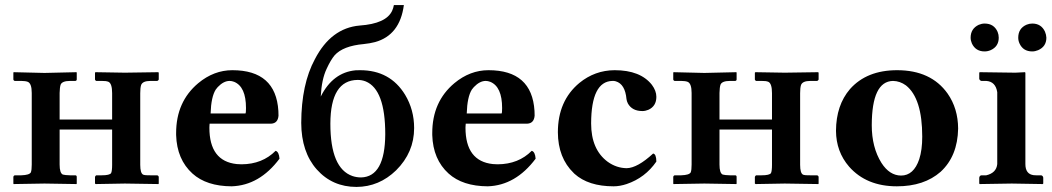

<svg xmlns="http://www.w3.org/2000/svg" viewBox="-20 -718 4111 750"><path d="M104 -355Q104 -392.1 88.4 -398.4Q79.1 -401.9 63 -401.9H37.1Q32.7 -403.8 32.2 -407.2V-434.1L33.2 -436L153.8 -433.1L278.8 -436L279.8 -434.1V-408.2Q279.8 -402.3 273.9 -401.9H253.9Q222.7 -401.9 216.8 -387.2Q213.4 -376.5 212.9 -355V-251H418V-354Q418 -391.6 403.8 -398.4Q394.5 -402.3 377 -401.9H356Q351.6 -403.8 351.1 -407.2V-434.1L353 -436L467.8 -434.1L598.1 -436L600.1 -434.1V-407.2Q598.1 -402.8 594.2 -401.9H567.9Q537.1 -401.9 531.2 -385.7Q527.8 -375 527.8 -354V-74.2Q527.8 -41 539.6 -35.6Q547.4 -32.7 567.9 -33.2H594.2Q599.1 -31.7 600.1 -26.9V-1L599.1 1L467.8 -1L354 1L351.1 -1V-26.9Q352.5 -31.7 356 -33.2H377Q408.7 -33.2 414.1 -42Q418 -50.3 418 -74.2V-211.9H212.9V-75.2Q212.9 -41.5 225.6 -36.1Q233.4 -33.7 253.9 -33.2H273.9Q279.8 -33.2 279.8 -26.9V-1L278.8 1L153.8 -1L33.2 1L32.2 -1V-27.8Q33.7 -31.7 37.1 -33.2H63Q95.2 -34.2 100.6 -44.9Q104 -53.7 104 -75.2Z M802.7 -274.9H939Q940.9 -277.8 940.9 -295.9Q940.9 -379.4 894.5 -398.4Q885.3 -401.9 877 -401.9Q853.5 -401.9 830.6 -377.9Q826.2 -372.6 822.8 -368.2Q804.7 -339.8 802.7 -274.9ZM1056.6 -128.9Q1069.8 -125 1071.8 -98.1Q993.7 6.3 884.8 9.8Q786.6 9.3 731.9 -40Q670.9 -95.2 668 -190.4Q668 -194.8 668 -198.2Q668 -320.8 754.4 -393.1Q815.4 -443.8 887.7 -443.8Q1057.6 -443.8 1067.4 -284.7Q1067.9 -274.9 1067.9 -266.1Q1065.4 -236.3 1039.1 -234.9H798.8Q798.8 -232.4 798.3 -228.5Q797.9 -222.2 797.9 -219.2Q797.9 -88.4 904.8 -77.1Q914.1 -76.2 923.8 -76.2Q1004.9 -76.7 1056.6 -128.9Z M1156.7 -237.8Q1157.2 -389.2 1210 -486.8Q1272.9 -608.4 1384.8 -618.2Q1488.3 -625.5 1511.7 -675.8Q1516.6 -686.5 1518.6 -698.2H1557.6Q1542 -580.6 1445.3 -553.7Q1424.8 -548.3 1400.9 -545.9Q1319.8 -538.6 1287.1 -502Q1271.5 -483.4 1255.9 -449.2Q1236.3 -408.2 1232.9 -340.8Q1280.3 -435.1 1369.1 -443.4Q1378.4 -443.8 1386.7 -443.8Q1503.9 -443.8 1562.5 -347.7Q1597.7 -289.1 1597.7 -217.8Q1597.7 -122.6 1527.3 -52.7Q1460.9 11.7 1372.6 12.2Q1278.3 12.2 1217.3 -56.2Q1157.2 -124 1156.7 -237.8ZM1377 -405.8Q1271 -404.8 1270.5 -234.9Q1270.5 -60.1 1356.9 -30.3Q1373 -24.9 1390.6 -24.9Q1483.9 -27.3 1484.9 -193.8Q1484.9 -368.2 1408.7 -399.9Q1393.6 -405.8 1377 -405.8Z M1803.2 -274.9H1939.5Q1941.4 -277.8 1941.4 -295.9Q1941.4 -379.4 1895 -398.4Q1885.7 -401.9 1877.4 -401.9Q1854 -401.9 1831.1 -377.9Q1826.7 -372.6 1823.2 -368.2Q1805.2 -339.8 1803.2 -274.9ZM2057.1 -128.9Q2070.3 -125 2072.3 -98.1Q1994.1 6.3 1885.3 9.8Q1787.1 9.3 1732.4 -40Q1671.4 -95.2 1668.5 -190.4Q1668.5 -194.8 1668.5 -198.2Q1668.5 -320.8 1754.9 -393.1Q1815.9 -443.8 1888.2 -443.8Q2058.1 -443.8 2067.9 -284.7Q2068.4 -274.9 2068.4 -266.1Q2065.9 -236.3 2039.6 -234.9H1799.3Q1799.3 -232.4 1798.8 -228.5Q1798.3 -222.2 1798.3 -219.2Q1798.3 -88.4 1905.3 -77.1Q1914.6 -76.2 1924.3 -76.2Q2005.4 -76.7 2057.1 -128.9Z M2543.9 -86.9Q2500 -23.4 2427.7 1Q2400.9 9.8 2377 9.8Q2278.3 9.8 2224.1 -39.1Q2222.2 -41 2221.2 -42Q2159.7 -101.1 2159.2 -201.2Q2159.2 -324.2 2243.2 -394Q2303.7 -443.4 2380.9 -443.8Q2481.4 -443.8 2526.4 -386.7Q2543.9 -363.3 2543.9 -339.8Q2543.9 -303.2 2512.7 -289.1Q2501 -284.2 2489.3 -284.2Q2449.2 -284.2 2432.6 -314Q2428.2 -322.8 2427.2 -331.1Q2421.9 -389.6 2385.3 -400.4Q2378.9 -402.3 2372.1 -401.9Q2289.6 -399.9 2289.1 -235.8Q2289.1 -133.8 2354 -85.9Q2388.2 -61.5 2428.2 -61Q2470.2 -62 2531.2 -118.2Q2543.5 -116.7 2543.9 -86.9Z M2681.6 -355Q2681.6 -392.1 2666 -398.4Q2656.7 -401.9 2640.6 -401.9H2614.7Q2610.4 -403.8 2609.9 -407.2V-434.1L2610.8 -436L2731.4 -433.1L2856.4 -436L2857.4 -434.1V-408.2Q2857.4 -402.3 2851.6 -401.9H2831.5Q2800.3 -401.9 2794.4 -387.2Q2791 -376.5 2790.5 -355V-251H2995.6V-354Q2995.6 -391.6 2981.4 -398.4Q2972.2 -402.3 2954.6 -401.9H2933.6Q2929.2 -403.8 2928.7 -407.2V-434.1L2930.7 -436L3045.4 -434.1L3175.8 -436L3177.7 -434.1V-407.2Q3175.8 -402.8 3171.9 -401.9H3145.5Q3114.7 -401.9 3108.9 -385.7Q3105.5 -375 3105.5 -354V-74.2Q3105.5 -41 3117.2 -35.6Q3125 -32.7 3145.5 -33.2H3171.9Q3176.8 -31.7 3177.7 -26.9V-1L3176.8 1L3045.4 -1L2931.6 1L2928.7 -1V-26.9Q2930.2 -31.7 2933.6 -33.2H2954.6Q2986.3 -33.2 2991.7 -42Q2995.6 -50.3 2995.6 -74.2V-211.9H2790.5V-75.2Q2790.5 -41.5 2803.2 -36.1Q2811 -33.7 2831.5 -33.2H2851.6Q2857.4 -33.2 2857.4 -26.9V-1L2856.4 1L2731.4 -1L2610.8 1L2609.9 -1V-27.8Q2611.3 -31.7 2614.7 -33.2H2640.6Q2672.9 -34.2 2678.2 -44.9Q2681.6 -53.7 2681.6 -75.2Z M3468.3 -401.9Q3385.7 -400.4 3385.3 -229Q3385.3 -142.1 3423.3 -81.5Q3454.6 -32.7 3499.5 -32.2Q3549.3 -32.2 3570.8 -96.2Q3582.5 -132.3 3582.5 -184.1Q3582.5 -334 3519 -384.3Q3495.6 -401.4 3468.3 -401.9ZM3245.6 -207Q3246.1 -307.1 3300.3 -370.1Q3365.7 -443.8 3484.4 -443.8Q3616.7 -443.8 3681.6 -352.5Q3722.2 -294.4 3722.7 -215.8Q3720.7 -107.9 3654.3 -46.9Q3589.8 9.8 3483.4 9.8Q3364.7 9.8 3296.9 -66.9Q3246.1 -125.5 3245.6 -207Z M3985.4 -434.1V-77.1Q3985.4 -37.6 4018.1 -33.7Q4023.4 -33.2 4028.3 -33.2H4047.4Q4054.2 -31.2 4055.2 -23.9V-1L4053.2 1Q4052.2 1 3932.1 -1L3807.1 1L3805.2 -1V-23.9Q3806.6 -32.2 3813.5 -33.2H3832.5Q3872.1 -42.5 3875.5 -77.1V-357.9Q3869.1 -399.4 3832.5 -401.9H3813.5Q3806.6 -403.8 3805.2 -410.2V-434.1L3807.1 -436Q3808.1 -436 3946.3 -434.1L3983.4 -436ZM3957.5 -570.8Q3957.5 -607.4 3990.2 -621.6Q4001 -626 4012.2 -626Q4047.4 -626 4062 -594.2Q4066.9 -582.5 4067.4 -570.8Q4067.4 -536.1 4035.2 -522Q4023.4 -517.1 4012.2 -517.1Q3976.6 -517.1 3962.4 -548.3Q3957.5 -559.1 3957.5 -570.8ZM3771.5 -570.8Q3771.5 -606 3803.2 -621.1Q3814.9 -626 3826.2 -626Q3862.8 -626 3877 -593.3Q3881.3 -582.5 3881.3 -570.8Q3881.3 -536.1 3849.6 -522Q3837.9 -517.1 3826.2 -517.1Q3791 -517.1 3776.4 -548.3Q3771.5 -559.6 3771.5 -570.8Z"/></svg>

Font: Linux Libertine O
Style: Bold
Weight: 700
Designer: Philipp H. Poll
Foundry: Philipp H. Poll
Version: Version 5.0.0